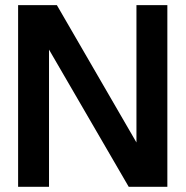

<svg xmlns="http://www.w3.org/2000/svg" viewBox="-20 -720 715 740"><path d="M49.8 0V-700.2H199.2L505.9 -170.9V-700.2H625V0H476.1L168.9 -528.8V0Z"/></svg>

Font: Cakra Normal
Style: Regular
Weight: 400
Designer: Lucia Kollert, Vojtech Kollert
Foundry: OoM Type
Version: Version 1.000;Glyphs 3.1.1 (3148)